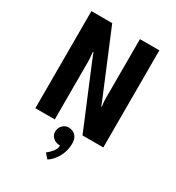

<svg xmlns="http://www.w3.org/2000/svg" viewBox="-218 -829 1096 1199"><g transform="rotate(30 330.0 -230.0)"><path d="M85 0V-700H235L410 -280L428 -236L436 -215H440L437 -236Q435 -248 435 -280V-700H575V0H425L250 -420L232 -464L224 -485H220L222 -464Q225 -425 225 -420V0ZM310 240 280 206Q295 196 307 182Q335 154 335 125Q304 125 284.5 107.5Q265 90 265 65Q265 38 283 19Q301 0 325 0Q357 0 376 20Q395 40 395 75Q395 146 352 201Q334 225 310 240Z"/></g></svg>

Font: Scada
Style: Bold
Weight: 700
Designer: Jovanny Lemonad
Foundry: Jovanny Lemonad
Version: Version 4.100;PS 004.100;hotconv 1.0.88;makeotf.lib2.5.64775